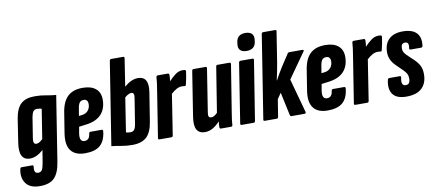

<svg xmlns="http://www.w3.org/2000/svg" viewBox="-76 -1001 3417 1497"><g transform="rotate(-10 1632.0 -252.0)"><path d="M215 -500Q263 -500 304 -492Q345 -484 383 -481L302 32Q289 119 251.5 158Q214 197 136 197Q58 197 25.5 152Q-7 107 7 40Q10 27 19 27H102Q115 27 113 40Q104 92 140 92Q160 92 169.5 78.5Q179 65 186 26L203 -77Q149 -28 97 -28Q5 -28 27 -167L55 -350Q68 -430 105.5 -465Q143 -500 215 -500ZM166 -133Q187 -133 216 -161L253 -395Q244 -397 235 -398.5Q226 -400 215 -400Q197 -400 187 -387.5Q177 -375 171 -343L145 -179Q137 -133 166 -133Z M528 6Q449 6 415 -39.5Q381 -85 395 -174L420 -331Q433 -419 475.5 -459.5Q518 -500 595 -500Q661 -500 697.5 -470Q734 -440 734 -383Q734 -312 695 -268.5Q656 -225 578 -214L516 -206L507 -155Q497 -89 539 -89Q579 -89 584 -140Q586 -152 597 -152H684Q696 -152 695 -139Q687 -64 647 -29Q607 6 528 6ZM529 -289 555 -292Q586 -296 603 -317Q620 -338 620 -367Q620 -406 586 -406Q565 -406 554 -391.5Q543 -377 538 -342Z M901 6Q855 6 815 -1.5Q775 -9 737 -13L841 -671Q843 -683 854 -683H947Q960 -683 958 -671L924 -451Q980 -500 1032 -500Q1122 -500 1102 -375L1066 -149Q1053 -66 1014 -30Q975 6 901 6ZM868 -99Q886 -94 904 -94Q923 -94 933.5 -107Q944 -120 949 -153L981 -354Q988 -395 962 -395Q941 -395 910 -369Z M1117 0Q1104 0 1106 -12L1162 -367Q1168 -403 1172 -432Q1176 -461 1177 -482Q1178 -494 1190 -494H1268Q1280 -494 1280 -482Q1280 -472 1279 -458.5Q1278 -445 1276 -432Q1298 -456 1326 -478Q1354 -500 1386 -500Q1399 -500 1406 -498Q1413 -495 1412 -486Q1409 -463 1404 -436.5Q1399 -410 1393 -386Q1390 -373 1380 -375Q1376 -376 1371 -376.5Q1366 -377 1359 -377Q1337 -377 1315 -364.5Q1293 -352 1273 -333L1223 -12Q1221 0 1210 0Z M1476 6Q1431 6 1412 -26.5Q1393 -59 1405 -133L1460 -482Q1462 -494 1473 -494H1566Q1579 -494 1577 -482L1524 -145Q1519 -119 1524.5 -109Q1530 -99 1545 -99Q1566 -99 1593 -126L1650 -482Q1651 -494 1662 -494H1755Q1768 -494 1767 -482L1710 -127Q1704 -91 1700 -62.5Q1696 -34 1695 -12Q1694 0 1682 0H1604Q1592 0 1592 -12Q1592 -22 1593 -33.5Q1594 -45 1595 -58Q1568 -28 1538.5 -11Q1509 6 1476 6Z M1768 0Q1755 0 1757 -12L1831 -482Q1833 -494 1844 -494H1938Q1951 -494 1949 -482L1874 -12Q1872 0 1861 0ZM1905 -561Q1873 -561 1856 -577Q1839 -593 1843 -623L1845 -639Q1852 -701 1919 -701Q1952 -701 1968.5 -685Q1985 -669 1982 -639L1980 -623Q1973 -561 1905 -561Z M1951 0Q1937 0 1940 -12L2044 -671Q2046 -683 2057 -683H2150Q2164 -683 2161 -671L2124 -435Q2118 -401 2111.5 -366Q2105 -331 2096 -294H2098Q2111 -319 2126 -344Q2141 -369 2155 -392L2214 -482Q2220 -494 2229 -494H2335Q2341 -494 2343 -490.5Q2345 -487 2342 -482L2201 -282L2275 -12Q2276 -7 2273 -3.5Q2270 0 2264 0H2161Q2152 0 2149 -12L2110 -194L2079 -149L2057 -12Q2055 0 2044 0Z M2448 6Q2369 6 2335 -39.5Q2301 -85 2315 -174L2340 -331Q2353 -419 2395.5 -459.5Q2438 -500 2515 -500Q2581 -500 2617.5 -470Q2654 -440 2654 -383Q2654 -312 2615 -268.5Q2576 -225 2498 -214L2436 -206L2427 -155Q2417 -89 2459 -89Q2499 -89 2504 -140Q2506 -152 2517 -152H2604Q2616 -152 2615 -139Q2607 -64 2567 -29Q2527 6 2448 6ZM2449 -289 2475 -292Q2506 -296 2523 -317Q2540 -338 2540 -367Q2540 -406 2506 -406Q2485 -406 2474 -391.5Q2463 -377 2458 -342Z M2668 0Q2655 0 2657 -12L2713 -367Q2719 -403 2723 -432Q2727 -461 2728 -482Q2729 -494 2741 -494H2819Q2831 -494 2831 -482Q2831 -472 2830 -458.5Q2829 -445 2827 -432Q2849 -456 2877 -478Q2905 -500 2937 -500Q2950 -500 2957 -498Q2964 -495 2963 -486Q2960 -463 2955 -436.5Q2950 -410 2944 -386Q2941 -373 2931 -375Q2927 -376 2922 -376.5Q2917 -377 2910 -377Q2888 -377 2866 -364.5Q2844 -352 2824 -333L2774 -12Q2772 0 2761 0Z M3071 6Q2994 6 2964 -35Q2934 -76 2950 -147Q2953 -160 2964 -160H3045Q3059 -160 3055 -147Q3041 -83 3081 -83Q3116 -83 3116 -130Q3116 -151 3108.5 -166Q3101 -181 3082 -200L3029 -252Q3006 -275 2993.5 -301Q2981 -327 2981 -360Q2981 -427 3019.5 -463.5Q3058 -500 3129 -500Q3203 -500 3237 -465Q3271 -430 3262 -363Q3260 -350 3249 -350H3166Q3154 -350 3156 -363Q3166 -411 3132 -411Q3100 -411 3100 -370Q3100 -354 3106 -342Q3112 -330 3127 -314L3180 -264Q3209 -236 3222 -209Q3235 -182 3235 -143Q3235 -73 3194 -33.5Q3153 6 3071 6Z"/></g></svg>

Font: Sofia Sans Extra Condensed ExtraBold
Style: Italic
Weight: 800
Italic angle: -9°
Designer: Botio Nikoltchev, Ani Petrova
Foundry: lettersoup
Version: Version 4.101; ttfautohint (v1.8.4.7-5d5b)